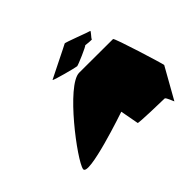

<svg xmlns="http://www.w3.org/2000/svg" viewBox="-164 -992 1218 1218"><g transform="rotate(-45 445.0 -383.0)"><path d="M59 -113C49 -49 488 -199 488 -199L511 -75C511 -69 725 -64 741 -64C753 -64 772 -2 773 -8L890 -216C891 -224 787 -562 777 -562C777 -562 587 -563 474 -563C361 -563 69 -178 59 -113ZM322 -650C319 -644 484 -601 494 -601C504 -601 625 -653 624 -659C624 -659 686 -651 681 -657C680 -663 720 -701 710 -701C702 -701 543 -764 540 -759C533 -754 322 -651 322 -650Z"/></g></svg>

Font: Ampere
Style: SCUltExtIta
Weight: 400
Version: Version 1